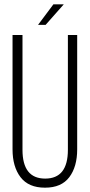

<svg xmlns="http://www.w3.org/2000/svg" viewBox="-20 -862 416 888"><path d="M227 -842H275L191 -747H156ZM337 -700V-171Q337 -91 300.5 -42.5Q264 6 188 6Q112 6 75 -42.5Q38 -91 38 -171V-700H84V-169Q84 -36 189 -36Q294 -36 294 -169V-700Z"/></svg>

Font: TypoPRO Bebas Neue
Style: Regular
Weight: 400
Designer: Ryoichi Tsunekawa
Foundry: Ryoichi Tsunekawa
Version: Version 001.003